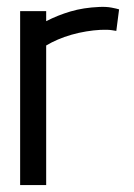

<svg xmlns="http://www.w3.org/2000/svg" viewBox="-20 -533 387 553"><path d="M315 -444 323 -506Q317 -508 301.5 -511Q286 -514 266 -513Q220 -511 183 -500Q146 -489 113 -472V-501H38V0H113V-402Q128 -411 146.5 -419Q165 -427 186 -433Q207 -439 228.5 -442.5Q250 -446 269 -447Q290 -448 302.5 -446Q315 -444 315 -444Z"/></svg>

Font: Advent Pro Medium
Style: Regular
Weight: 500
Designer: VivaRado, Andreas Kalpakidis
Foundry: VivaRado, Andreas Kalpakidis
Version: Version 3.000